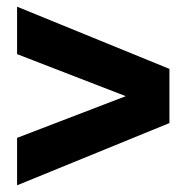

<svg xmlns="http://www.w3.org/2000/svg" viewBox="-20 -618 555 571"><path d="M30.8 -66.9V-208L354 -332L30.8 -457V-598.1L483.9 -413.1V-252Z"/></svg>

Font: Montserrat-Arabic ExtraBold
Style: Regular
Weight: 800
Designer: Mohamed Gaber
Foundry: Kief Type Foundry
Version: Version 5.008;PS 005.008;hotconv 1.0.88;makeotf.lib2.5.64775